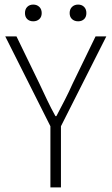

<svg xmlns="http://www.w3.org/2000/svg" viewBox="-20 -818 487 838"><path d="M200 0V-267L3 -659H52L152 -453Q169 -417 185.5 -382Q202 -347 222 -311H226Q245 -347 263 -382Q281 -417 297 -453L397 -659H444L246 -267V0ZM125 -725Q109 -725 99 -734.5Q89 -744 89 -761Q89 -778 99 -788Q109 -798 125 -798Q141 -798 151.5 -788Q162 -778 162 -761Q162 -744 151.5 -734.5Q141 -725 125 -725ZM321 -725Q305 -725 294.5 -734.5Q284 -744 284 -761Q284 -778 294.5 -788Q305 -798 321 -798Q337 -798 347 -788Q357 -778 357 -761Q357 -744 347 -734.5Q337 -725 321 -725Z"/></svg>

Font: Giro Light
Style: Regular
Weight: 300
Designer: Paul D. Hunt
Foundry: Adobe Systems Incorporated
Version: Version 1.000;PS 1.0;hotconv 1.0.88;makeotf.lib2.5.647800